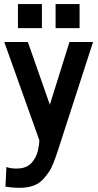

<svg xmlns="http://www.w3.org/2000/svg" viewBox="-20 -722 481 946"><path d="M253.9 -583.5V-702.1H372.1V-583.5ZM68.4 -583.5V-702.1H186.5V-583.5ZM1 -515.1H117.2L225.6 -206.1L322.3 -515.1H438.5L266.6 15.6Q240.7 95.7 223.6 121.1Q206.5 146.5 192.6 161.1Q178.7 175.8 162.6 184.6Q111.3 213.4 11.2 198.2Q6.8 197.8 6.8 197.8L11.7 100.6Q29.8 108.4 59.3 108.4Q88.9 108.4 106.7 100.6Q124.5 92.8 135.5 80.6Q146.5 68.4 154.3 53.5Q162.1 38.6 166 23.4Q173.3 -6.3 173.8 -31.2Z"/></svg>

Font: News Cycle
Style: Bold
Weight: 700
Version: Version 0.5.1